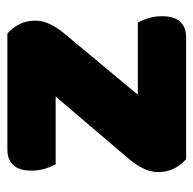

<svg xmlns="http://www.w3.org/2000/svg" viewBox="-22 -503 525 521"><g transform="rotate(-90 240.5 -242.5)"><path d="M410 -485Q426 -471 435.5 -452Q445 -433 445 -409Q445 -389 435.5 -369.5Q426 -350 412 -333L244 -131H440Q446 -120 451.5 -103Q457 -86 457 -66Q457 -31 441.5 -15.5Q426 0 400 0H69Q53 -14 43.5 -33Q34 -52 34 -76Q34 -96 43.5 -115.5Q53 -135 67 -152L239 -354H55Q49 -365 43.5 -382Q38 -399 38 -419Q38 -454 53.5 -469.5Q69 -485 95 -485H410Z"/></g></svg>

Font: Baloo Thambi 2 ExtraBold
Style: Regular
Weight: 800
Designer: Aadarsh Rajan and Ek Type
Foundry: Ek Type
Version: Version 1.640;hotconv 1.0.111;makeotfexe 2.5.65597; ttfautoh